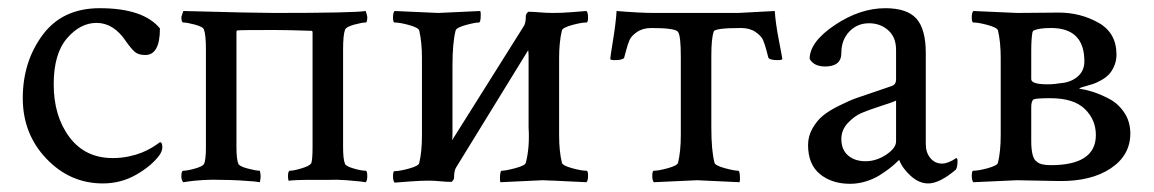

<svg xmlns="http://www.w3.org/2000/svg" viewBox="-20 -446 2842 473"><path d="M225.6 -425.8Q333 -425.8 374 -376Q374 -310.5 337.9 -310.5Q321.3 -310.5 312.5 -317.9Q303.7 -325.2 290 -344.7Q259.8 -389.6 217.8 -389.6Q177.7 -389.6 145 -351.6Q112.3 -313.5 112.3 -238.3Q112.3 -160.2 150.9 -108.4Q189.5 -56.6 257.8 -56.6Q278.3 -56.6 296.9 -60.5Q315.4 -64.5 328.6 -69.8Q341.8 -75.2 351.1 -80.6Q360.4 -85.9 367.2 -90.8L374 -95.7Q379.9 -95.7 379.9 -83Q379.9 -75.2 374 -65.4Q354.5 -38.1 316.4 -16.1Q278.3 5.9 233.4 5.9Q152.3 5.9 94.2 -55.2Q36.1 -116.2 36.1 -204.1Q36.1 -293.9 85 -359.9Q133.8 -425.8 225.6 -425.8Z M656.2 -414.1Q850.6 -414.1 880.9 -418.9Q884.8 -407.2 884.8 -404.3Q884.8 -390.6 880.9 -390.6Q872.1 -390.6 852.5 -385.3Q833 -379.9 830.1 -373Q825.2 -360.4 825.2 -324.2V-84Q825.2 -52.7 830.1 -42Q833 -36.1 851.6 -30.8Q870.1 -25.4 880.9 -25.4Q884.8 -25.4 884.8 -11.7Q884.8 -1 880.9 2.9Q876 2 867.2 1Q858.4 0 834 -2Q809.6 -3.9 788.1 -2.9Q775.4 -2.9 761.7 -2.9Q748 -2.9 735.4 -2.9Q722.7 -2.9 712.9 -2.4Q703.1 -2 697.3 -1.5Q691.4 -1 691.4 0Q689.5 -3.9 689.5 -11.7Q689.5 -25.4 694.3 -25.4Q703.1 -25.4 722.7 -31.2Q742.2 -37.1 746.1 -43V-42Q750 -49.8 750 -83V-366.2Q750 -370.1 747.1 -370.1Q690.4 -372.1 656.2 -372.1Q571.3 -372.1 565.4 -371.1Q562.5 -371.1 562.5 -367.2V-84Q562.5 -52.7 567.4 -42Q570.3 -36.1 590.3 -30.8Q610.4 -25.4 620.1 -25.4Q622.1 -17.6 622.1 -11.7Q622.1 -4.9 620.1 2.9Q615.2 2 606 1Q596.7 0 571.3 -1.5Q545.9 -2.9 524.4 -2.9Q502.9 -3.9 480 -2.4Q457 -1 444.3 1L431.6 2.9Q426.8 -2 426.8 -11.7Q426.8 -25.4 431.6 -25.4Q441.4 -25.4 460.4 -30.8Q479.5 -36.1 482.4 -42Q487.3 -50.8 487.3 -84V-324.2Q487.3 -360.4 482.4 -373Q480.5 -379.9 460.4 -385.3Q440.4 -390.6 431.6 -390.6Q426.8 -390.6 426.8 -404.3L431.6 -418.9Q608.4 -414.1 656.2 -414.1Z M1093.8 -100.6 1270.5 -381.8Q1275.4 -388.7 1275.4 -407.2Q1275.4 -411.1 1281.2 -417Q1295.9 -417 1303.7 -416Q1325.2 -414.1 1342.8 -414.1Q1365.2 -414.1 1387.7 -416Q1410.2 -418 1424.8 -418.9Q1428.7 -415 1428.7 -402.8Q1428.7 -390.6 1424.8 -390.6Q1412.1 -390.6 1389.2 -384.3Q1366.2 -377.9 1364.3 -371.1Q1357.4 -342.8 1357.4 -302.7V-113.3Q1357.4 -73.2 1364.3 -44.9Q1366.2 -38.1 1389.2 -31.7Q1412.1 -25.4 1424.8 -25.4Q1428.7 -25.4 1428.7 -13.2Q1428.7 -1 1424.8 2.9Q1325.2 -2 1316.4 -2Q1310.5 -2 1212.9 2.9Q1210.9 -2 1211.9 -13.7Q1212.9 -25.4 1215.8 -25.4Q1225.6 -25.4 1249.5 -31.7Q1273.4 -38.1 1275.4 -44.9Q1285.2 -83 1282.2 -131.8V-306.6Q1282.2 -316.4 1281.2 -322.3L1103.5 -33.2Q1098.6 -25.4 1098.6 -7.8Q1098.6 -3.9 1092.8 2Q1078.1 2 1070.3 1Q1048.8 -1 1038.1 -1Q1015.6 -1 990.7 1Q965.8 2.9 952.1 3.9Q948.2 0 948.2 -12.2Q948.2 -24.4 952.1 -24.4Q964.8 -24.4 987.8 -30.8Q1010.7 -37.1 1012.7 -43.9Q1019.5 -72.3 1019.5 -112.3V-302.7Q1019.5 -342.8 1012.7 -371.1Q1010.7 -377.9 987.8 -384.3Q964.8 -390.6 952.1 -390.6Q948.2 -390.6 948.2 -402.8Q948.2 -415 952.1 -418.9Q1051.8 -414.1 1059.6 -414.1Q1065.4 -414.1 1163.1 -418.9Q1165 -414.1 1164.1 -402.3Q1163.1 -390.6 1160.2 -390.6Q1150.4 -390.6 1127.4 -384.3Q1104.5 -377.9 1102.5 -371.1Q1094.7 -340.8 1094.7 -284.2V-116.2Q1094.7 -106.4 1093.8 -100.6Z M1657.2 -113.3V-306.6Q1657.2 -358.4 1650.4 -367.2Q1644.5 -377 1585 -377Q1563.5 -377 1549.3 -367.2Q1535.2 -357.4 1530.8 -347.2Q1526.4 -336.9 1522.5 -321.8Q1518.6 -306.6 1517.6 -303.7Q1514.6 -297.9 1494.1 -297.9Q1483.4 -297.9 1483.4 -300.8Q1483.4 -304.7 1490.2 -346.7Q1497.1 -388.7 1499 -418.9Q1556.6 -414.1 1591.8 -414.1H1798.8L1888.7 -418.9Q1890.6 -388.7 1898.9 -346.2Q1907.2 -303.7 1907.2 -300.8Q1907.2 -297.9 1896.5 -297.9Q1876 -297.9 1873 -303.7Q1872.1 -306.6 1868.2 -321.8Q1864.3 -336.9 1859.9 -347.2Q1855.5 -357.4 1841.3 -367.2Q1827.1 -377 1805.7 -377Q1740.2 -377 1738.3 -368.2Q1732.4 -351.6 1732.4 -308.6V-131.8Q1732.4 -75.2 1740.2 -44.9Q1742.2 -38.1 1765.6 -31.7Q1789.1 -25.4 1798.8 -25.4Q1801.8 -25.4 1802.7 -13.7Q1803.7 -2 1801.8 2.9Q1704.1 -2 1697.3 -2Q1690.4 -2 1590.8 2.9Q1586.9 -1 1586.9 -13.2Q1586.9 -25.4 1590.8 -25.4Q1602.5 -25.4 1625.5 -31.7Q1648.4 -38.1 1650.4 -44.9Q1657.2 -73.2 1657.2 -113.3Z M2187.5 -97.7V-198.2Q2179.7 -194.3 2149.4 -184.6Q2119.1 -174.8 2102.1 -167.5Q2085 -160.2 2068.8 -143.1Q2052.7 -126 2052.7 -103.5Q2052.7 -77.1 2069.3 -63Q2085.9 -48.8 2112.3 -48.8Q2138.7 -48.8 2163.1 -64.9Q2187.5 -81.1 2187.5 -97.7ZM2161.1 -425.8Q2214.8 -425.8 2237.8 -399.9Q2260.7 -374 2260.7 -315.4V-90.8Q2260.7 -70.3 2272 -56.6Q2283.2 -43 2300.8 -43Q2315.4 -43 2335.9 -56.6Q2338.9 -56.6 2338.9 -48.8Q2338.9 -35.2 2335 -28.3Q2294.9 5.9 2266.6 5.9Q2244.1 5.9 2223.6 -12.7Q2203.1 -31.2 2195.3 -51.8Q2194.3 -51.8 2188 -45.4Q2181.6 -39.1 2170.9 -30.8Q2160.2 -22.5 2146 -13.7Q2131.8 -4.9 2112.8 1Q2093.8 6.8 2074.2 6.8Q2029.3 6.8 2000 -17.1Q1970.7 -41 1970.7 -88.9Q1970.7 -110.4 1981.4 -129.4Q1992.2 -148.4 2006.8 -160.6Q2021.5 -172.9 2046.9 -185.5Q2072.3 -198.2 2090.3 -204.6Q2108.4 -210.9 2137.7 -220.7Q2167 -230.5 2177.7 -234.4Q2187.5 -238.3 2187.5 -250V-323.2Q2187.5 -354.5 2168 -371.6Q2148.4 -388.7 2121.1 -388.7Q2091.8 -388.7 2072.3 -368.2Q2052.7 -347.7 2052.7 -315.4Q2052.7 -282.2 2012.7 -282.2Q1985.4 -282.2 1974.6 -300.8Q1974.6 -342.8 2036.6 -384.3Q2098.6 -425.8 2161.1 -425.8Z M2567.4 -204.1Q2533.2 -204.1 2526.4 -201.2Q2520.5 -197.3 2520.5 -181.6V-99.6Q2520.5 -55.7 2534.2 -47.9Q2543 -39.1 2568.4 -39.1Q2679.7 -39.1 2679.7 -113.3Q2679.7 -151.4 2652.3 -177.7Q2625 -204.1 2567.4 -204.1ZM2569.3 -377Q2540 -377 2527.3 -371.1Q2524.4 -370.1 2523.4 -366.2Q2520.5 -349.6 2520.5 -320.3V-251Q2520.5 -238.3 2560.5 -238.3Q2577.1 -238.3 2593.8 -241.2Q2618.2 -243.2 2634.8 -257.3Q2651.4 -271.5 2651.4 -294.9Q2651.4 -377 2569.3 -377ZM2445.3 -113.3V-302.7Q2445.3 -342.8 2438.5 -371.1Q2436.5 -377.9 2413.6 -384.3Q2390.6 -390.6 2377.9 -390.6Q2374 -390.6 2374 -402.8Q2374 -415 2377.9 -418.9Q2480.5 -414.1 2485.4 -414.1Q2519.5 -414.1 2544.9 -414.6Q2570.3 -415 2587.9 -415Q2641.6 -415 2686 -390.1Q2730.5 -365.2 2730.5 -311.5Q2730.5 -295.9 2724.6 -282.7Q2718.8 -269.5 2710.9 -261.7Q2703.1 -253.9 2691.4 -247.6Q2679.7 -241.2 2671.9 -238.8Q2664.1 -236.3 2653.3 -233.4L2643.6 -230.5Q2638.7 -228.5 2638.7 -227.5Q2653.3 -225.6 2670.9 -220.2Q2688.5 -214.8 2711.4 -203.1Q2734.4 -191.4 2749.5 -168.9Q2764.6 -146.5 2764.6 -117.2Q2764.6 -63.5 2716.3 -31.2Q2668 1 2588.9 0L2485.4 -2Q2480.5 -2 2377.9 2.9Q2374 -1 2374 -13.2Q2374 -25.4 2377.9 -25.4Q2390.6 -25.4 2413.6 -31.7Q2436.5 -38.1 2438.5 -44.9Q2445.3 -73.2 2445.3 -113.3Z"/></svg>

Font: Crimson Text
Style: Regular
Weight: 400
Version: Version 0.13